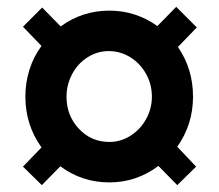

<svg xmlns="http://www.w3.org/2000/svg" viewBox="-20 -529 640 560"><path d="M497 -101 552 -43 497 11 442 -45Q378 3 299 3Q219 3 156 -44L102 11L47 -43L101 -99Q54 -165 54 -247Q54 -288 66 -326Q78 -364 101 -395L47 -451L103 -507L157 -452Q220 -498 299 -498Q376 -498 439 -453L494 -509L554 -449L499 -392Q543 -328 543 -247Q543 -166 497 -101ZM423 -247Q423 -283 406 -313.5Q389 -344 360 -362Q331 -380 297 -380Q264 -380 235.5 -362Q207 -344 190.5 -313Q174 -282 174 -247Q174 -192 210 -153.5Q246 -115 299 -115Q332 -115 360.5 -133Q389 -151 406 -181.5Q423 -212 423 -247Z"/></svg>

Font: Muli ExtraBold
Style: Italic
Weight: 800
Italic angle: -4.541°
Designer: Vernon Adams
Foundry: Vernon Adams
Version: Version 2.000